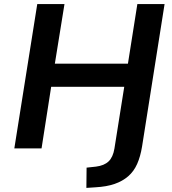

<svg xmlns="http://www.w3.org/2000/svg" viewBox="-20 -725 841 938"><path d="M402 193 403 94 449 89Q489 84 510.5 63.5Q532 43 539 1L587 -301H230L183 0H50L162 -705H295L248 -414H605L651 -705H784L674 -9Q666 40 650 76Q634 112 606.5 136Q579 160 540 173.5Q501 187 447 190Z"/></svg>

Font: Nunito Sans 9pt
Style: Bold Italic
Weight: 700
Italic angle: -9°
Version: Version 3.101;gftools[0.9.27]